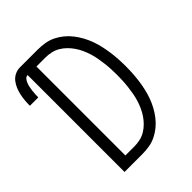

<svg xmlns="http://www.w3.org/2000/svg" viewBox="-244 -844 954 954"><g transform="rotate(-45 233.0 -367.5)"><path d="M66 0V-681Q55 -681 48 -672Q41 -663 37 -652.5Q33 -642 31 -631Q29 -620 27.5 -609Q26 -598 25.5 -587Q25 -576 25 -565H-34Q-34 -583 -32.5 -601.5Q-31 -620 -27 -638Q-23 -656 -16 -673Q-9 -690 2.5 -704.5Q14 -719 31 -727Q48 -735 66 -735H190Q215 -735 240 -731Q265 -727 287.5 -716Q310 -705 329.5 -689Q349 -673 364.5 -653Q380 -633 392 -611Q404 -589 412.5 -565.5Q421 -542 426.5 -517.5Q432 -493 435.5 -468Q439 -443 440.5 -418Q442 -393 442 -368Q442 -342 440.5 -317Q439 -292 435.5 -267Q432 -242 426.5 -217.5Q421 -193 412.5 -169.5Q404 -146 392 -124Q380 -102 364.5 -82Q349 -62 329.5 -46Q310 -30 287.5 -19Q265 -8 240 -4Q215 0 190 0ZM127 -55H190Q210 -55 230.5 -59.5Q251 -64 268.5 -74.5Q286 -85 300.5 -99.5Q315 -114 326.5 -131Q338 -148 346.5 -167Q355 -186 361 -205.5Q367 -225 370.5 -245Q374 -265 376.5 -285.5Q379 -306 380 -326.5Q381 -347 381 -368Q381 -388 380 -408.5Q379 -429 376.5 -449.5Q374 -470 370.5 -490Q367 -510 361 -529.5Q355 -549 346.5 -568Q338 -587 326.5 -604Q315 -621 300.5 -635.5Q286 -650 268.5 -660.5Q251 -671 230.5 -675.5Q210 -680 190 -680H127Z"/></g></svg>

Font: Iosevka SS04 Light
Style: Regular
Weight: 300
Monospace: yes
Designer: Belleve Invis
Foundry: Belleve Invis
Version: Version 19.0.0; ttfautohint (v1.8.4)